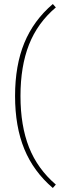

<svg xmlns="http://www.w3.org/2000/svg" viewBox="-20 -762 311 956"><path d="M258 -725Q167 -648 124.5 -540Q82 -432 82 -284Q82 -136 124.5 -28.5Q167 79 258 157L243 174Q147 92 101 -20Q55 -132 55 -284Q55 -436 101 -548Q147 -660 243 -742Z"/></svg>

Font: Work Sans ExtraLight
Style: Regular
Weight: 280
Designer: Wei Huang
Foundry: Wei Huang
Version: Version 1.500